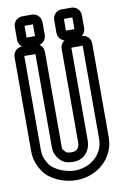

<svg xmlns="http://www.w3.org/2000/svg" viewBox="-96 -899 630 984"><g transform="rotate(-10 219.0 -406.5)"><path d="M371 -157C371 -80 308 -19 220 -19C169 -19 109 -48 91 -77C70 -111 67 -127 67 -157V-642H125V-157C125 -135 130 -115 151 -91C169 -70 194 -64 221 -64C285 -64 312 -116 312 -157V-642H371ZM374 -692H309C283 -692 262 -671 262 -645V-157C262 -134 251 -114 221 -114C200 -114 193 -118 189 -123C171 -143 175 -137 175 -157V-645C175 -671 154 -692 128 -692H64C38 -692 17 -671 17 -645V-157C17 -121 24 -91 49 -51C81 0 155 31 220 31C332 31 421 -50 421 -157V-645C421 -671 400 -692 374 -692ZM300 -733V-794H344V-733ZM394 -730V-797C394 -823 373 -844 347 -844H297C271 -844 250 -823 250 -797V-730C250 -704 271 -683 297 -683H347C373 -683 394 -704 394 -730ZM95 -733V-794H139V-733ZM189 -730V-797C189 -823 168 -844 142 -844H92C66 -844 45 -823 45 -797V-730C45 -704 66 -683 92 -683H142C168 -683 189 -704 189 -730Z"/></g></svg>

Font: DIN Rundschrift
Style: MittelKont
Weight: 400
Version: Version 1.027